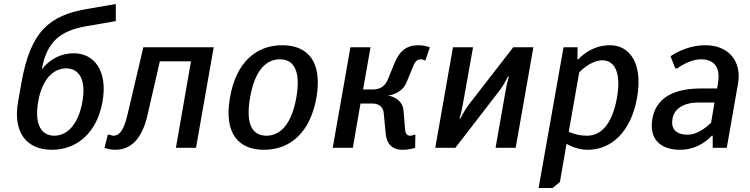

<svg xmlns="http://www.w3.org/2000/svg" viewBox="-20 -735 3730 955"><path d="M556 -630V-715L411 -690C226 -658 132 -580 87 -325L70 -230C43 -75 113 10 238 10C363 10 463 -75 490 -230C517 -385 447 -470 347 -470C282 -470 227 -440 188 -390C212 -525 277 -582 411 -605ZM309 -395C369 -395 410 -345 390 -230C369 -110 310 -60 250 -60C190 -60 149 -110 170 -230C190 -345 249 -395 309 -395Z M545 -60C535 -60 526 -65 526 -65H516L500 0C500 0 523 10 553 10C628 10 685 -40 713 -160L775 -430H930L855 0H955L1043 -500H693L613 -160C594 -80 570 -60 545 -60Z M1554 -250C1584 -425 1514 -510 1384 -510C1254 -510 1154 -425 1124 -250C1093 -75 1163 10 1293 10C1423 10 1523 -75 1554 -250ZM1454 -250C1429 -110 1370 -60 1305 -60C1240 -60 1199 -110 1224 -250C1248 -390 1307 -440 1372 -440C1437 -440 1478 -390 1454 -250Z M1910 -260C1910 -260 1977 -265 2002 -325L2037 -410C2045 -430 2057 -440 2072 -440C2082 -440 2091 -435 2091 -435H2096L2118 -500C2118 -500 2094 -510 2059 -510C2002 -510 1967 -480 1944 -425L1909 -340C1897 -310 1874 -290 1836 -290H1786L1823 -500H1723L1635 0H1735L1773 -220H1833C1868 -220 1887 -200 1889 -170L1898 -75C1902 -21 1928 10 1983 10C2018 10 2045 0 2045 0L2046 -65H2041C2041 -65 2030 -60 2020 -60C2005 -60 1997 -70 1995 -90L1987 -185C1982 -250 1910 -260 1910 -260Z M2465 -285C2488 -315 2507 -355 2507 -355H2511C2511 -355 2500 -315 2495 -285L2445 0H2545L2633 -500H2533L2312 -215C2289 -185 2270 -145 2270 -145H2266C2266 -145 2277 -185 2282 -215L2333 -500H2233L2145 0H2245Z M2861 -375C2861 -375 2916 -435 2976 -435C3031 -435 3072 -385 3049 -250C3024 -110 2965 -60 2900 -60C2845 -60 2809 -80 2809 -80ZM2765 170 2798 -20C2798 -20 2843 10 2903 10C3018 10 3118 -75 3149 -250C3179 -425 3109 -510 3014 -510C2914 -510 2857 -440 2857 -440H2852L2853 -500H2783L2659 200H2729Z M3547 -295H3467C3312 -295 3241 -235 3225 -145C3208 -50 3258 10 3363 10C3463 10 3520 -60 3520 -60H3525V0H3595L3651 -320C3670 -430 3604 -510 3489 -510C3389 -510 3315 -455 3315 -455L3339 -395H3349C3349 -395 3407 -440 3467 -440C3532 -440 3565 -400 3551 -320ZM3517 -125C3517 -125 3461 -65 3401 -65C3341 -65 3316 -95 3325 -145C3333 -190 3374 -225 3454 -225H3534Z"/></svg>

Font: Scada
Style: Italic
Weight: 400
Designer: Jovanny Lemonad
Foundry: Jovanny Lemonad
Version: Version 3.005